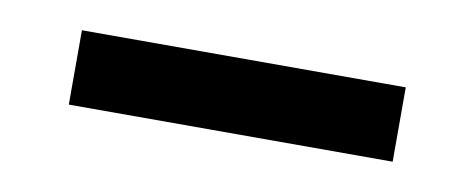

<svg xmlns="http://www.w3.org/2000/svg" viewBox="-27 -822 507 205"><g transform="rotate(10 226.5 -719.5)"><path d="M50.8 -679.2V-759.8H401.9V-679.2Z"/></g></svg>

Font: Noto Serif JP Black
Style: Regular
Weight: 900
Designer: Ryoko NISHIZUKA  (kana & ideographs); Frank Grießhammer (Latin, Greek & Cyrillic); Wenlong ZHANG  (bopomofo); Sandoll Co
Foundry: Adobe Systems Incorporated
Version: Version 1.001;PS 1.001;hotconv 16.6.54;makeotf.lib2.5.65590